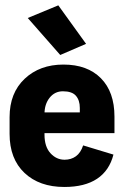

<svg xmlns="http://www.w3.org/2000/svg" viewBox="-20 -704 468 733"><path d="M16.6 -192.9Q16.6 -97.7 73.5 -43.9Q130.4 9.8 225.6 9.8Q303.7 9.8 350.6 -21.5Q397.5 -52.7 413.1 -113.8L297.4 -148.9Q288.1 -120.6 269.8 -107.4Q251.5 -94.2 226.6 -94.2Q195.3 -94.2 172.6 -119.1Q149.9 -144 149.9 -189.9V-269.5Q149.9 -306.2 169.4 -330.8Q189 -355.5 220.2 -355.5Q254.9 -355.5 269.8 -338.4Q284.7 -321.3 284.7 -292V-274.9H90.8V-195.8H417V-258.8Q417 -353 365.2 -405.3Q313.5 -457.5 222.2 -457.5Q131.8 -457.5 74.2 -403.3Q16.6 -349.1 16.6 -256.8ZM210 -494.1 308.6 -536.6 202.6 -683.6 85.9 -635.3Z"/></svg>

Font: Roboto Flex Super Cond Bold
Style: Regular
Weight: 700
Width: 3
Designer: Berlow after Robertson
Foundry: Google
Version: Version 3.000